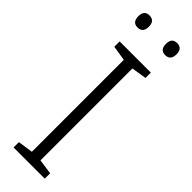

<svg xmlns="http://www.w3.org/2000/svg" viewBox="-302 -908 914 914"><g transform="rotate(45 155.5 -451.0)"><path d="M261 0H51V-36L127 -47V-666L51 -678V-714H261V-678L185 -666V-47L261 -36ZM29 -862Q29 -902 64 -902Q100 -902 100 -862Q100 -821 64 -821Q29 -821 29 -862ZM215 -862Q215 -902 250 -902Q286 -902 286 -862Q286 -821 250 -821Q215 -821 215 -862Z"/></g></svg>

Font: Noto Sans Lao UI Light
Style: Regular
Weight: 300
Designer: Monotype Design Team
Foundry: Monotype Imaging Inc.
Version: Version 2.000; ttfautohint (v1.8.4.7-5d5b)